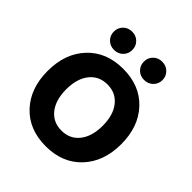

<svg xmlns="http://www.w3.org/2000/svg" viewBox="-238 -1048 1212 1212"><g transform="rotate(45 368.0 -442.0)"><path d="M242.5 -891Q278 -891 301.5 -867.5Q325 -844 325 -809.5Q325 -775 301.5 -751.5Q278 -728 242.5 -728Q207 -728 183.5 -751.5Q160 -775 160 -809.5Q160 -844 183.5 -867.5Q207 -891 242.5 -891ZM510.5 -891Q546 -891 570 -867.5Q594 -844 594 -809.5Q594 -775 570 -751.5Q546 -728 510.5 -728Q475 -728 451.5 -751.5Q428 -775 428 -809.5Q428 -844 451.5 -867.5Q475 -891 510.5 -891ZM249 -489.5Q205 -434 205 -339Q205 -244 249 -188.5Q293 -133 368 -133Q443 -133 487 -188.5Q531 -244 531 -339Q531 -434 487 -489.5Q443 -545 368 -545Q293 -545 249 -489.5ZM368.5 -685Q518 -685 607 -590Q696 -495 696 -339.5Q696 -184 606.5 -88.5Q517 7 367.5 7Q218 7 129 -88Q40 -183 40 -338.5Q40 -494 129.5 -589.5Q219 -685 368.5 -685Z"/></g></svg>

Font: Hind Madurai
Style: Bold
Weight: 700
Designer: Jyotish Sonowal
Foundry: Indian Type Foundry
Version: Version 0.702;PS 1.0;hotconv 1.0.81;makeotf.lib2.5.63406